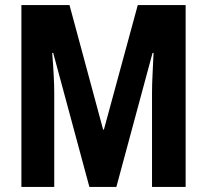

<svg xmlns="http://www.w3.org/2000/svg" viewBox="-20 -734 812 754"><path d="M331 0 189 -526H185Q189 -477 191 -437Q193 -397 193 -368V0H64V-714H253L385 -225H388L521 -714H709V0H577V-369Q577 -402 579 -440.5Q581 -479 583 -526H579L437 0Z"/></svg>

Font: Noto Sans Lao UI ExtCond
Style: Bold
Weight: 700
Width: 2
Designer: Monotype Design Team
Foundry: Monotype Imaging Inc.
Version: Version 2.000; ttfautohint (v1.8.4.7-5d5b)